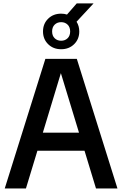

<svg xmlns="http://www.w3.org/2000/svg" viewBox="-20 -1076 698 1096"><path d="M7 0 239 -740H418.5L650.5 0H528L462.5 -215.5H193.5L128 0ZM224.5 -318.5H431L327.5 -658.5ZM329 -795Q284 -795 254.8 -823.8Q225.5 -852.5 225.5 -896.5Q225.5 -940.5 254.8 -969.2Q284 -998 329 -998Q346.5 -998 362.5 -993L418 -1056.5H514L417 -952Q432.5 -927.5 432.5 -896.5Q432.5 -852.5 403.2 -823.8Q374 -795 329 -795ZM329 -843.5Q351.5 -843.5 366 -857.8Q380.5 -872 380.5 -896.5Q380.5 -921 366 -935.2Q351.5 -949.5 329 -949.5Q306.5 -949.5 292 -935.2Q277.5 -921 277.5 -896.5Q277.5 -872 292 -857.8Q306.5 -843.5 329 -843.5Z"/></svg>

Font: Encode Sans Semi Condensed SemiBold
Style: Regular
Weight: 600
Width: 4
Designer: Multiple Designers
Foundry: Impallari Type
Version: Version 3.000; ttfautohint (v1.8.3) -l 8 -r 50 -G 200 -x 14 